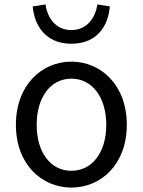

<svg xmlns="http://www.w3.org/2000/svg" viewBox="-20 -836 646 869"><path d="M303 13C436 13 554 -91 554 -271C554 -452 436 -557 303 -557C170 -557 52 -452 52 -271C52 -91 170 13 303 13ZM303 -63C209 -63 146 -146 146 -271C146 -396 209 -480 303 -480C397 -480 461 -396 461 -271C461 -146 397 -63 303 -63ZM303 -638C423 -638 471 -724 477 -807L421 -816C412 -758 376 -700 303 -700C230 -700 194 -758 186 -816L128 -807C135 -724 184 -638 303 -638Z"/></svg>

Font: Noto Sans Mono CJK SC
Style: Regular
Weight: 400
Designer: Ryoko NISHIZUKA 西塚涼子 (kana, bopomofo & ideographs); Paul D. Hunt (Latin, Greek & Cyrillic); Sandoll Communications 산돌커뮤니
Foundry: Adobe
Version: Version 2.004;hotconv 1.0.118;makeotfexe 2.5.65603